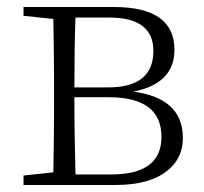

<svg xmlns="http://www.w3.org/2000/svg" viewBox="-20 -527 580 547"><path d="M297 -30Q440 -30 440 -137Q440 -250 290 -250H192V-226Q192 -180 193 -128Q194 -69 195 -30ZM195 -477Q192 -399 192 -278H288Q417 -278 417 -382Q417 -477 291 -477ZM305 -507Q477 -507 477 -385Q477 -289 360 -266Q501 -247 501 -134Q501 -76 457 -41Q407 0 309 0H47V-27L132 -36Q134 -146 134 -226V-282Q134 -363 132 -473L47 -482V-507Z"/></svg>

Font: Source Han Serif SC ExtraLight
Style: Regular
Weight: 250
Designer: Ryoko NISHIZUKA  (kana & ideographs); Frank Grießhammer (Latin, Greek & Cyrillic); Wenlong ZHANG  (bopomofo); Sandoll Co
Foundry: Adobe Systems Incorporated
Version: Version 1.001 October 20, 2017